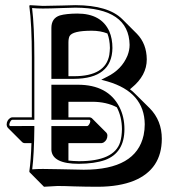

<svg xmlns="http://www.w3.org/2000/svg" viewBox="-20 -668 712 748"><path d="M147 -645Q174.3 -645 221.7 -646.5Q258.3 -647.9 273.9 -647.9Q401.9 -647.5 456.5 -593.3L513.2 -536.6Q551.3 -497.6 551.8 -436.5Q551.8 -374 492.7 -325.7Q488.8 -322.8 486.3 -320.3Q498 -311.5 506.8 -302.2L563.5 -246.1Q610.4 -198.2 610.4 -127.4Q610.4 -8.8 502 36.1Q444.8 59.1 362.8 59.6Q314.5 59.6 267.6 58.1Q231 56.6 203.6 56.6L151.4 59.6L95.2 2.9L94.2 0Q100.6 -44.4 102.5 -110.4H75.7Q70.3 -110.8 66.9 -113.8L10.3 -170.4Q6.3 -175.3 5.9 -182.1Q5.9 -199.2 20 -208.5Q24.4 -210.9 27.8 -210.9H104V-444.8Q104 -573.7 94.2 -645L96.2 -647.9Q98.1 -647.9 147 -645ZM398.4 -537.6Q371.6 -548.3 337.4 -548.3Q262.7 -548.3 251 -527.3Q246.6 -518.1 246.6 -502.4V-371.1H268.1Q391.1 -371.1 405.8 -454.1Q407.7 -467.3 408.2 -481Q407.7 -513.7 398.4 -537.6ZM246.6 -210.9H329.1Q334.5 -210.4 337.9 -207.5L394.5 -150.9Q398.4 -146 398.4 -140.6Q398.4 -122.6 384.3 -113.3Q379.4 -110.8 375.5 -110.4H246.6V-42.5Q264.2 -40.5 287.1 -40Q424.8 -40 448.2 -114.3Q454.6 -135.7 455.1 -165Q454.6 -213.4 435.1 -250Q394.5 -271.5 339.4 -271.5H246.6ZM180.2 -176.8H318.8Q325.2 -176.8 330.6 -189.9Q332 -194.3 332 -196.8Q331.1 -199.7 329.1 -201.2H180.2V-337.9H283.2Q400.9 -337.9 445.3 -251Q464.8 -212.4 464.8 -165Q464.8 -72.3 388.7 -44.4Q348.1 -30.3 287.1 -29.8Q184.1 -29.8 180.2 -83.5Q180.2 -86.4 180.2 -87.9ZM147 -634.8Q123 -634.8 105 -636.7Q113.8 -565.9 113.8 -444.8V-201.2H27.8Q22.9 -201.2 17.6 -189Q16.1 -184.6 16.1 -182.1Q17.1 -177.7 19 -176.8L113.8 -177.2V-167Q112.8 -67.4 105.5 -8.3Q124 -9.8 147 -9.8Q175.3 -9.8 211.4 -8.8Q258.8 -7.3 306.2 -6.8Q510.3 -6.8 539.6 -141.6Q543.9 -162.1 543.9 -184.1Q542.5 -308.6 399.4 -350.6L374.5 -357.4L397.5 -369.1Q454.1 -397 476.6 -451.2Q484.9 -472.7 484.9 -493.2Q482.4 -637.2 273.9 -638.2Q258.3 -638.2 222.7 -636.7Q174.3 -634.8 147 -634.8ZM180.2 -559.1Q180.2 -597.2 213.4 -607.9Q236.8 -614.7 280.8 -615.2Q374.5 -615.2 405.8 -545.9Q418 -517.6 418 -481Q416.5 -361.8 268.1 -360.8H180.2Z"/></svg>

Font: Linux Biolinum Shadow O
Style: Regular
Weight: 400
Designer: Philipp H. Poll
Foundry: Philipp H. Poll
Version: Version 1.0.4